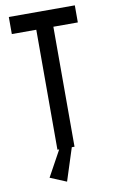

<svg xmlns="http://www.w3.org/2000/svg" viewBox="-96 -756 576 974"><g transform="rotate(-10 192.0 -269.0)"><path d="M148 -618H22V-706H362V-618H236V0H222L168 168L84 133L157 0H148Z"/></g></svg>

Font: Lineal
Style: Regular
Weight: 400
Designer: Created by Frank Adebiaye with contributions from Anton Moglia & Ariel Martín Pérez
Created by Frank ADEBIAYE with FontF
Foundry: Velvetyne Type Foundry
Version: Version 2.000